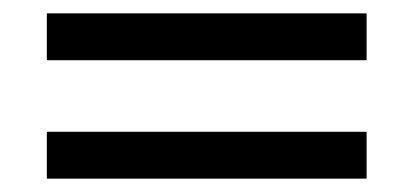

<svg xmlns="http://www.w3.org/2000/svg" viewBox="-20 -473 618 287"><path d="M50 -383V-453H528V-383ZM50 -206V-276H528V-206Z"/></svg>

Font: Hedvig Letters Sans
Style: Regular
Weight: 400
Designer: Alexander Örn & Tor Weibull
Foundry: Kanon Foundry
Version: Version 1.000; ttfautohint (v1.8.4.7-5d5b)